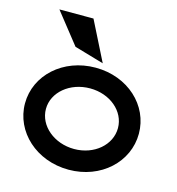

<svg xmlns="http://www.w3.org/2000/svg" viewBox="-103 -761 792 860"><g transform="rotate(15 293.0 -330.5)"><path d="M225 -672H67L180 -529L317 -489ZM292 -366C385 -366 458 -304 458 -226C458 -148 385 -85 292 -85C199 -85 124 -148 124 -226C124 -304 199 -366 292 -366ZM292 11C442 11 555 -95 555 -226C555 -357 442 -462 292 -462C142 -462 27 -357 27 -226C27 -95 142 11 292 11Z"/></g></svg>

Font: Charger
Style: ExBd
Weight: 400
Designer: Jasper
Foundry: Cannot Into Space Fonts
Version: Version 0.99